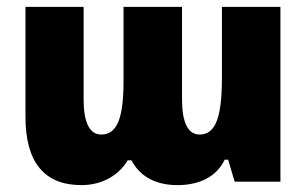

<svg xmlns="http://www.w3.org/2000/svg" viewBox="-20 -528 890 558"><path d="M217 10C276 10 325 -18 351 -62H362C385 -19 427 10 496 10C560 10 610 -15 633 -64H643L662 0H795V-508H625V-304C625 -190 608 -137 560 -137C526 -137 509 -173 509 -239V-508H339V-293C339 -188 322 -137 274 -137C240 -137 223 -173 223 -239V-508H54V-189C54 -57 108 10 217 10Z"/></svg>

Font: Noto Sans Armenian Condensed Black
Style: Regular
Weight: 900
Width: 3
Designer: Monotype Design Team
Foundry: Monotype Imaging Inc.
Version: Version 2.008